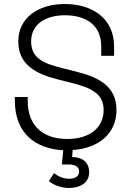

<svg xmlns="http://www.w3.org/2000/svg" viewBox="-20 -734 656 956"><path d="M324 202C379 202 424 176 424 124C424 75 391 48 339 48L342 13C475 4 560 -72 560 -186C560 -308 466 -351 357 -378L293 -394C196 -418 135 -444 135 -528C135 -612 205 -658 303 -658C405 -658 484 -612 484 -503V-456H548V-503C548 -642 440 -714 303 -714C166 -714 71 -642 71 -528C71 -414 155 -367 270 -338L334 -322C430 -298 496 -270 496 -186C496 -102 431 -42 315 -42C200 -42 118 -102 118 -232V-251H54V-232C54 -71 156 7 295 14L288 85H324C354 85 374 97 374 120C374 145 352 156 324 156C294 156 270 144 249 128L223 168C249 188 284 202 324 202Z"/></svg>

Font: Meta Space Light
Style: Regular
Weight: 300
Designer: Meta Pool / Florian Karsten
Foundry: Meta Pool / Florian Karsten
Version: Version 2.000;Glyphs 3.1.1 (3137)